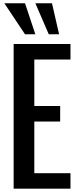

<svg xmlns="http://www.w3.org/2000/svg" viewBox="-20 -1141 478 1161"><path d="M343.8 -406.2H187.5V-93.8H406.2V0H62.5V-875H406.2V-781.2H187.5V-500H343.8ZM193.8 -1121.1H294.4L337.4 -933.6H274.9ZM6.3 -1121.1H131.3L193.8 -933.6H131.3Z"/></svg>

Font: OswaldRegular
Style: Regular
Weight: 400
Designer: vernon adams
Foundry: vernon adams
Version: Version 1.000